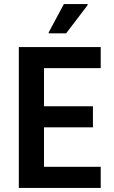

<svg xmlns="http://www.w3.org/2000/svg" viewBox="-20 -918 558 938"><path d="M72 0V-688H472V-585H195V-399H434V-296H195V-103H472V0ZM218 -755V-760L292 -898H408V-893L303 -755Z"/></svg>

Font: Saira SemiCondensed SemiBold
Style: Regular
Weight: 600
Width: 4
Designer: Hector Gatti with collaboration of the Omnibus-Type team
Foundry: Omnibus-Type
Version: Version 1.101